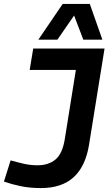

<svg xmlns="http://www.w3.org/2000/svg" viewBox="-48 -947 552 977"><path d="M-28 -23 6 -131Q41 -121 74 -113.5Q107 -106 143 -106Q199 -106 234.5 -135.5Q270 -165 282 -241L338 -591H103L121 -700H484L405 -210Q387 -100 326.5 -45Q266 10 160 10Q104 10 58 0.5Q12 -9 -28 -23ZM147 -745 271 -927H409L473 -745H376L329 -868L244 -745Z"/></svg>

Font: Georama SemiBold
Style: Italic
Weight: 600
Italic angle: -9°
Designer: Jean-Baptiste Levee
Foundry: Production Type
Version: Version 1.000